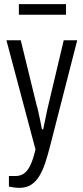

<svg xmlns="http://www.w3.org/2000/svg" viewBox="-20 -720 401 925"><path d="M74 185Q61 185 47 183Q33 181 23 179V128H55Q78 128 95.5 116Q113 104 126.5 75.5Q140 47 151 0L11 -526H80L156 -215Q160 -203 164.5 -182Q169 -161 174 -138Q179 -115 182 -97H188Q191 -111 194.5 -127.5Q198 -144 201.5 -161.5Q205 -179 208.5 -195Q212 -211 215 -222L287 -526H352L221 -15Q210 28 198 64.5Q186 101 169.5 128Q153 155 130 170Q107 185 74 185ZM71 -649V-700H298V-649Z"/></svg>

Font: Archivo Condensed Light
Style: Regular
Weight: 300
Width: 3
Designer: Hector Gatti
Foundry: Omnibus-Type
Version: Version 2.001